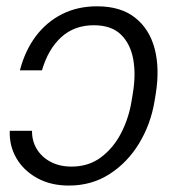

<svg xmlns="http://www.w3.org/2000/svg" viewBox="-20 -573 537 603"><path d="M10.7 -162.1H80.6Q80.1 -130.4 95.7 -104.7Q111.3 -79.1 139.4 -64.5Q167.5 -49.8 204.6 -49.8Q258.3 -49.8 297.1 -78.9Q335.9 -107.9 360.1 -154.5Q384.3 -201.2 393.1 -254.9L397 -278.8Q407.2 -338.4 398.4 -387Q389.6 -435.5 359.6 -464.6Q329.6 -493.7 274.9 -493.7Q213.4 -493.7 172.4 -456.3Q131.3 -418.9 111.8 -352.1H42.5Q58.6 -414.1 92.3 -459Q126 -503.9 174.8 -528.6Q223.6 -553.2 284.7 -553.2Q359.4 -553.2 404.5 -517.3Q449.7 -481.4 465.8 -419.7Q481.9 -357.9 469.2 -278.8L465.3 -254.9Q453.1 -182.1 416.5 -122.1Q379.9 -62 323.7 -26.1Q267.6 9.8 196.3 9.8Q139.2 9.8 96.4 -13.9Q53.7 -37.6 31.2 -76.7Q8.8 -115.7 10.7 -162.1Z"/></svg>

Font: Inter Tight Light
Style: Italic
Weight: 300
Italic angle: -9.39999°
Designer: Rasmus Andersson
Foundry: rsms
Version: Version 3.004